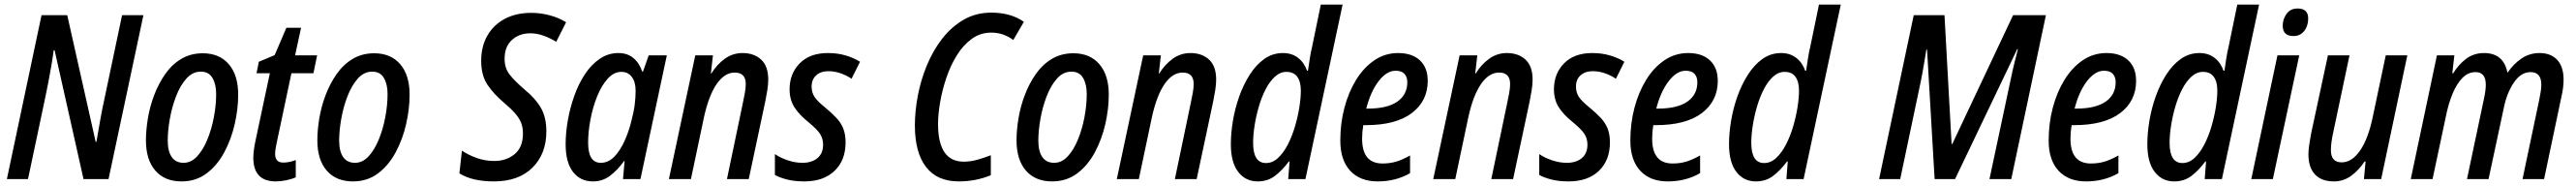

<svg xmlns="http://www.w3.org/2000/svg" viewBox="-20 -780 11226 810"><path d="M10 0 161 -714H273L397 -162H400Q408 -208 417 -258.5Q426 -309 434 -344L512 -714H605L453 0H344L218 -561H214Q210 -530 203.5 -492Q197 -454 190 -418.5Q183 -383 178 -359L102 0Z M771 10Q698 10 657 -37Q616 -84 616 -169Q616 -213 624.5 -264.5Q633 -316 652 -366Q671 -416 700 -457.5Q729 -499 770 -523.5Q811 -548 864 -548Q936 -548 977 -500.5Q1018 -453 1018 -368Q1018 -306 1003 -240Q988 -174 957.5 -117Q927 -60 880.5 -25Q834 10 771 10ZM780 -71Q813 -71 839 -99Q865 -127 883.5 -172Q902 -217 912 -269.5Q922 -322 922 -371Q922 -413 906 -440.5Q890 -468 855 -468Q819 -468 792 -437.5Q765 -407 747 -360Q729 -313 720 -261.5Q711 -210 711 -168Q711 -121 728.5 -96Q746 -71 780 -71Z M1182 10Q1084 10 1084 -93Q1084 -123 1093 -165L1156 -461H1098L1108 -511L1177 -540L1228 -659H1292L1266 -539H1362L1346 -461H1250L1186 -159Q1183 -146 1181 -132.5Q1179 -119 1179 -110Q1179 -72 1214 -72Q1240 -72 1269 -83V-8Q1252 0 1227.5 5Q1203 10 1182 10Z M1518 10Q1445 10 1404 -37Q1363 -84 1363 -169Q1363 -213 1371.5 -264.5Q1380 -316 1399 -366Q1418 -416 1447 -457.5Q1476 -499 1517 -523.5Q1558 -548 1611 -548Q1683 -548 1724 -500.5Q1765 -453 1765 -368Q1765 -306 1750 -240Q1735 -174 1704.5 -117Q1674 -60 1627.5 -25Q1581 10 1518 10ZM1527 -71Q1560 -71 1586 -99Q1612 -127 1630.5 -172Q1649 -217 1659 -269.5Q1669 -322 1669 -371Q1669 -413 1653 -440.5Q1637 -468 1602 -468Q1566 -468 1539 -437.5Q1512 -407 1494 -360Q1476 -313 1467 -261.5Q1458 -210 1458 -168Q1458 -121 1475.5 -96Q1493 -71 1527 -71Z M2132 10Q2038 10 1982 -25L1993 -124Q2021 -105 2057.5 -92Q2094 -79 2134 -79Q2187 -79 2223 -109Q2259 -139 2259 -199Q2259 -224 2251.5 -244Q2244 -264 2226 -285Q2208 -306 2176 -333Q2131 -371 2104 -411.5Q2077 -452 2077 -515Q2077 -578 2104 -625Q2131 -672 2180 -698Q2229 -724 2295 -724Q2337 -724 2377 -713Q2417 -702 2447 -683L2404 -598Q2378 -614 2349 -624.5Q2320 -635 2291 -635Q2243 -635 2211 -606Q2179 -577 2179 -524Q2179 -484 2200 -456.5Q2221 -429 2265 -391Q2312 -353 2336.5 -311.5Q2361 -270 2361 -208Q2361 -110 2300.5 -50Q2240 10 2132 10Z M2564 10Q2509 10 2477 -31.5Q2445 -73 2445 -152Q2445 -201 2454.5 -255.5Q2464 -310 2482.5 -362Q2501 -414 2528.5 -456Q2556 -498 2593 -523.5Q2630 -549 2675 -549Q2714 -549 2740 -527.5Q2766 -506 2779 -468H2782L2807 -539H2886L2771 0H2695L2702 -79H2700Q2671 -39 2638.5 -14.5Q2606 10 2564 10ZM2598 -71Q2631 -71 2656.5 -97Q2682 -123 2701 -164.5Q2720 -206 2731 -251Q2742 -292 2746 -324Q2750 -356 2750 -385Q2750 -423 2733.5 -445Q2717 -467 2688 -467Q2655 -467 2628 -437Q2601 -407 2582 -359.5Q2563 -312 2553 -258.5Q2543 -205 2543 -159Q2543 -71 2598 -71Z M2895 0 3010 -539H3087L3078 -460H3080Q3104 -499 3138.5 -524Q3173 -549 3216 -549Q3266 -549 3297 -520.5Q3328 -492 3328 -433Q3328 -413 3324 -387.5Q3320 -362 3315 -338L3243 0H3148L3217 -330Q3222 -353 3226 -375Q3230 -397 3230 -414Q3230 -464 3182 -464Q3138 -464 3103.5 -414.5Q3069 -365 3048 -270L2991 0Z M3485 10Q3443 10 3411 2Q3379 -6 3357 -18V-109Q3380 -93 3412.5 -82Q3445 -71 3477 -71Q3518 -71 3542.5 -91.5Q3567 -112 3567 -150Q3567 -176 3554 -196.5Q3541 -217 3502 -249Q3461 -282 3441 -314.5Q3421 -347 3421 -391Q3421 -459 3465 -504Q3509 -549 3588 -549Q3630 -549 3665.5 -538.5Q3701 -528 3728 -511L3691 -437Q3669 -452 3643 -461Q3617 -470 3590 -470Q3557 -470 3537 -452Q3517 -434 3517 -403Q3517 -378 3529 -359Q3541 -340 3577 -311Q3606 -287 3625.5 -266Q3645 -245 3655 -220Q3665 -195 3665 -160Q3665 -82 3617 -36Q3569 10 3485 10Z M4158 10Q4064 10 4015.5 -53Q3967 -116 3967 -234Q3967 -296 3980 -364Q3993 -432 4019.5 -496Q4046 -560 4086 -611.5Q4126 -663 4179.5 -694Q4233 -725 4300 -725Q4385 -725 4442 -685L4396 -606Q4375 -621 4351.5 -629.5Q4328 -638 4300 -638Q4252 -638 4214.5 -610.5Q4177 -583 4149.5 -538.5Q4122 -494 4104 -440.5Q4086 -387 4077 -334.5Q4068 -282 4068 -240Q4068 -76 4180 -76Q4209 -76 4238 -84Q4267 -92 4298 -104V-17Q4233 10 4158 10Z M4565 10Q4492 10 4451 -37Q4410 -84 4410 -169Q4410 -213 4418.5 -264.5Q4427 -316 4446 -366Q4465 -416 4494 -457.5Q4523 -499 4564 -523.5Q4605 -548 4658 -548Q4730 -548 4771 -500.5Q4812 -453 4812 -368Q4812 -306 4797 -240Q4782 -174 4751.5 -117Q4721 -60 4674.5 -25Q4628 10 4565 10ZM4574 -71Q4607 -71 4633 -99Q4659 -127 4677.5 -172Q4696 -217 4706 -269.5Q4716 -322 4716 -371Q4716 -413 4700 -440.5Q4684 -468 4649 -468Q4613 -468 4586 -437.5Q4559 -407 4541 -360Q4523 -313 4514 -261.5Q4505 -210 4505 -168Q4505 -121 4522.5 -96Q4540 -71 4574 -71Z M4847 0 4962 -539H5039L5030 -460H5032Q5056 -499 5090.5 -524Q5125 -549 5168 -549Q5218 -549 5249 -520.5Q5280 -492 5280 -433Q5280 -413 5276 -387.5Q5272 -362 5267 -338L5195 0H5100L5169 -330Q5174 -353 5178 -375Q5182 -397 5182 -414Q5182 -464 5134 -464Q5090 -464 5055.5 -414.5Q5021 -365 5000 -270L4943 0Z M5461 10Q5408 10 5376 -31.5Q5344 -73 5344 -152Q5344 -200 5353 -254Q5362 -308 5380.5 -360Q5399 -412 5426.5 -455Q5454 -498 5490 -523.5Q5526 -549 5571 -549Q5610 -549 5637 -528Q5664 -507 5676 -472H5680Q5684 -498 5688 -525Q5692 -552 5698 -576L5736 -760H5831L5669 0H5594L5600 -77H5597Q5567 -37 5535.5 -13.5Q5504 10 5461 10ZM5497 -70Q5526 -70 5550 -92.5Q5574 -115 5592.5 -151Q5611 -187 5623.5 -229.5Q5636 -272 5642.5 -313Q5649 -354 5649 -385Q5649 -424 5633.5 -445.5Q5618 -467 5586 -467Q5559 -467 5536 -446Q5513 -425 5495.5 -391Q5478 -357 5466 -316Q5454 -275 5447.5 -233.5Q5441 -192 5441 -158Q5441 -70 5497 -70Z M5984 10Q5907 10 5864 -36.5Q5821 -83 5821 -168Q5821 -243 5839 -311Q5857 -379 5890 -432.5Q5923 -486 5969.5 -517.5Q6016 -549 6073 -549Q6134 -549 6168 -517Q6202 -485 6202 -428Q6202 -340 6132.5 -287.5Q6063 -235 5932 -235H5921Q5916 -205 5916 -176Q5916 -68 6005 -68Q6037 -68 6064 -76Q6091 -84 6125 -103V-26Q6063 10 5984 10ZM5940 -307Q6026 -307 6069.5 -337.5Q6113 -368 6113 -422Q6113 -445 6100.5 -458.5Q6088 -472 6062 -472Q6023 -472 5988 -426.5Q5953 -381 5934 -307Z M6226 0 6341 -539H6418L6409 -460H6411Q6435 -499 6469.5 -524Q6504 -549 6547 -549Q6597 -549 6628 -520.5Q6659 -492 6659 -433Q6659 -413 6655 -387.5Q6651 -362 6646 -338L6574 0H6479L6548 -330Q6553 -353 6557 -375Q6561 -397 6561 -414Q6561 -464 6513 -464Q6469 -464 6434.5 -414.5Q6400 -365 6379 -270L6322 0Z M6816 10Q6774 10 6742 2Q6710 -6 6688 -18V-109Q6711 -93 6743.5 -82Q6776 -71 6808 -71Q6849 -71 6873.5 -91.5Q6898 -112 6898 -150Q6898 -176 6885 -196.5Q6872 -217 6833 -249Q6792 -282 6772 -314.5Q6752 -347 6752 -391Q6752 -459 6796 -504Q6840 -549 6919 -549Q6961 -549 6996.5 -538.5Q7032 -528 7059 -511L7022 -437Q7000 -452 6974 -461Q6948 -470 6921 -470Q6888 -470 6868 -452Q6848 -434 6848 -403Q6848 -378 6860 -359Q6872 -340 6908 -311Q6937 -287 6956.5 -266Q6976 -245 6986 -220Q6996 -195 6996 -160Q6996 -82 6948 -36Q6900 10 6816 10Z M7248 10Q7171 10 7128 -36.5Q7085 -83 7085 -168Q7085 -243 7103 -311Q7121 -379 7154 -432.5Q7187 -486 7233.5 -517.5Q7280 -549 7337 -549Q7398 -549 7432 -517Q7466 -485 7466 -428Q7466 -340 7396.5 -287.5Q7327 -235 7196 -235H7185Q7180 -205 7180 -176Q7180 -68 7269 -68Q7301 -68 7328 -76Q7355 -84 7389 -103V-26Q7327 10 7248 10ZM7204 -307Q7290 -307 7333.5 -337.5Q7377 -368 7377 -422Q7377 -445 7364.5 -458.5Q7352 -472 7326 -472Q7287 -472 7252 -426.5Q7217 -381 7198 -307Z M7632 10Q7579 10 7547 -31.5Q7515 -73 7515 -152Q7515 -200 7524 -254Q7533 -308 7551.5 -360Q7570 -412 7597.5 -455Q7625 -498 7661 -523.5Q7697 -549 7742 -549Q7781 -549 7808 -528Q7835 -507 7847 -472H7851Q7855 -498 7859 -525Q7863 -552 7869 -576L7907 -760H8002L7840 0H7765L7771 -77H7768Q7738 -37 7706.5 -13.5Q7675 10 7632 10ZM7668 -70Q7697 -70 7721 -92.5Q7745 -115 7763.5 -151Q7782 -187 7794.5 -229.5Q7807 -272 7813.5 -313Q7820 -354 7820 -385Q7820 -424 7804.5 -445.5Q7789 -467 7757 -467Q7730 -467 7707 -446Q7684 -425 7666.5 -391Q7649 -357 7637 -316Q7625 -275 7618.5 -233.5Q7612 -192 7612 -158Q7612 -70 7668 -70Z M8169 0 8320 -714H8454L8485 -153H8488L8753 -714H8896L8745 0H8650L8744 -441Q8751 -475 8759 -507Q8767 -539 8774 -566H8771L8500 0H8411L8378 -564H8375Q8370 -534 8364 -497.5Q8358 -461 8351 -427L8261 0Z M9071 10Q8994 10 8951 -36.5Q8908 -83 8908 -168Q8908 -243 8926 -311Q8944 -379 8977 -432.5Q9010 -486 9056.5 -517.5Q9103 -549 9160 -549Q9221 -549 9255 -517Q9289 -485 9289 -428Q9289 -340 9219.5 -287.5Q9150 -235 9019 -235H9008Q9003 -205 9003 -176Q9003 -68 9092 -68Q9124 -68 9151 -76Q9178 -84 9212 -103V-26Q9150 10 9071 10ZM9027 -307Q9113 -307 9156.5 -337.5Q9200 -368 9200 -422Q9200 -445 9187.5 -458.5Q9175 -472 9149 -472Q9110 -472 9075 -426.5Q9040 -381 9021 -307Z M9455 10Q9402 10 9370 -31.5Q9338 -73 9338 -152Q9338 -200 9347 -254Q9356 -308 9374.5 -360Q9393 -412 9420.5 -455Q9448 -498 9484 -523.5Q9520 -549 9565 -549Q9604 -549 9631 -528Q9658 -507 9670 -472H9674Q9678 -498 9682 -525Q9686 -552 9692 -576L9730 -760H9825L9663 0H9588L9594 -77H9591Q9561 -37 9529.5 -13.5Q9498 10 9455 10ZM9491 -70Q9520 -70 9544 -92.5Q9568 -115 9586.5 -151Q9605 -187 9617.5 -229.5Q9630 -272 9636.5 -313Q9643 -354 9643 -385Q9643 -424 9627.5 -445.5Q9612 -467 9580 -467Q9553 -467 9530 -446Q9507 -425 9489.5 -391Q9472 -357 9460 -316Q9448 -275 9441.5 -233.5Q9435 -192 9435 -158Q9435 -70 9491 -70Z M9975 -623Q9928 -623 9928 -668Q9928 -696 9944.5 -719.5Q9961 -743 9993 -743Q10039 -743 10039 -700Q10039 -667 10021.5 -645Q10004 -623 9975 -623ZM9791 0 9905 -539H10000L9885 0Z M10151 10Q10097 10 10068.5 -20.5Q10040 -51 10040 -108Q10040 -126 10043.5 -149.5Q10047 -173 10051 -195L10125 -539H10219L10148 -203Q10138 -158 10138 -126Q10138 -73 10185 -73Q10229 -73 10264.5 -123.5Q10300 -174 10320 -269L10377 -539H10471L10357 0H10282L10289 -77H10285Q10260 -39 10226.5 -14.5Q10193 10 10151 10Z M10486 0 10600 -539H10676L10667 -461H10671Q10694 -499 10727.5 -524Q10761 -549 10805 -549Q10890 -549 10907 -465H10909Q10934 -502 10969 -525.5Q11004 -549 11047 -549Q11097 -549 11124.5 -519Q11152 -489 11152 -433Q11152 -416 11149.5 -396.5Q11147 -377 11142 -356L11067 0H10973L11046 -346Q11050 -365 11052.5 -382Q11055 -399 11055 -411Q11055 -466 11008 -466Q10966 -466 10935 -420Q10904 -374 10891 -308L10825 0H10731L10805 -350Q10813 -387 10813 -411Q10813 -466 10768 -466Q10736 -466 10711 -440.5Q10686 -415 10668 -371.5Q10650 -328 10639 -273L10581 0Z"/></svg>

Font: Noto Sans Condensed Medium
Style: Italic
Weight: 500
Width: 3
Italic angle: -12°
Designer: Monotype Design Team
Foundry: Monotype Imaging Inc.
Version: Version 2.013; ttfautohint (v1.8.4.7-5d5b)